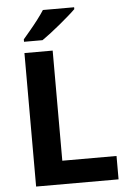

<svg xmlns="http://www.w3.org/2000/svg" viewBox="-61 -979 688 1023"><g transform="rotate(-5 282.5 -467.0)"><path d="M90 0V-714H241V-125H531V0ZM375 -924Q361 -910 338 -890Q315 -870 288.5 -848Q262 -826 236.5 -806.5Q211 -787 192 -774H93V-787Q109 -806 130.5 -831.5Q152 -857 173 -884.5Q194 -912 208 -934H375Z"/></g></svg>

Font: Noto Sans Thai
Style: Bold
Weight: 700
Designer: Monotype Design Team
Foundry: Monotype Imaging Inc.
Version: Version 2.001